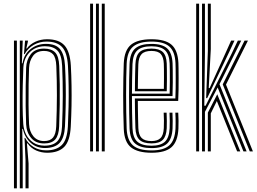

<svg xmlns="http://www.w3.org/2000/svg" viewBox="-20 -820 1391 1040"><path d="M118.2 200V46.3L112.9 -73.1H116.5Q131.5 -42.6 161.3 -24Q191.2 -5.5 230.1 -5.5Q285.1 -5.5 314.4 -33.9Q343.8 -62.4 347.7 -135.1Q350.2 -187 351.4 -241.8Q352.6 -296.6 351.8 -352.5Q351.1 -408.4 348.1 -463.8Q344 -535.3 316.3 -565.1Q288.5 -594.8 231.8 -594.8Q194.5 -594.8 162.9 -577Q131.3 -559.2 113.5 -527.1H109.7L115.8 -600H131.2L131 -594L122.5 -557.6H125.9Q142.6 -580.5 171.5 -593.9Q200.4 -607.4 235.1 -607.4Q298.2 -607.4 328.6 -574.7Q359.1 -542 363.7 -465.2Q366.7 -409.4 367.5 -355.8Q368.4 -302.1 367.4 -247.5Q366.3 -192.9 363.3 -134.3Q359.2 -56.3 327.9 -24.4Q296.5 7.4 235.7 7.4Q204 7.4 175.9 -4.9Q147.8 -17.2 129.6 -43.1H125.9L134.8 65.4V200ZM55.6 200V-600H71.4V200ZM87.3 200V-600H103.1L98.5 -477.1L102.2 -477Q110 -526.3 145.7 -554.3Q181.4 -582.3 229 -582.3Q281.7 -582.3 305.1 -554.1Q328.6 -526 332.2 -463.8Q335 -411.4 336 -359.1Q337 -306.9 335.9 -251.7Q334.9 -196.5 331.9 -135.4Q328.8 -74.8 303.8 -46.8Q278.9 -18.9 224.9 -18.2Q177.1 -17.7 145.2 -47.4Q113.3 -77.1 104.1 -121.9H100.5L103.1 26.4V200ZM221 -31Q268.6 -31 291.1 -55.2Q313.5 -79.4 316 -135.1Q319.8 -223 320 -301.1Q320.2 -379.3 316.6 -463.1Q313.9 -523.7 290.7 -546.7Q267.6 -569.7 223 -569.7Q190.5 -569.7 164.8 -555.3Q139.1 -540.9 123.6 -514.9Q108.1 -488.8 106.4 -453.7Q104.6 -412.3 103.3 -357.8Q102 -303.2 102.5 -247.6Q103 -192 106.1 -147.3Q108.3 -117.4 121.9 -90.8Q135.6 -64.2 160.4 -47.6Q185.3 -31 221 -31ZM219.3 -43Q173.4 -43 148.6 -72.9Q123.7 -102.7 121.5 -147.3Q119.6 -191.5 119 -244.9Q118.4 -298.4 119.1 -352.7Q119.9 -407.1 121.6 -453.6Q123.3 -495.8 146.8 -526.3Q170.2 -556.7 218.6 -556.7Q258.9 -556.7 278.8 -535.9Q298.7 -515.1 300.8 -463.2Q303 -413 303.7 -361.4Q304.4 -309.8 303.6 -254.2Q302.8 -198.6 300.4 -135.9Q298.6 -87.1 279.6 -65.1Q260.5 -43 219.3 -43ZM219.1 -55.9Q251.4 -55.9 267.1 -74.7Q282.8 -93.4 284.6 -136.2Q288.1 -224.2 288.2 -303.4Q288.3 -382.6 285 -463Q283.1 -507.8 267.1 -525.9Q251.2 -544.1 218.4 -544.1Q178.2 -544.1 158.7 -517.1Q139.1 -490.2 137.4 -452.7Q135.8 -416 135 -362.9Q134.1 -309.7 134.6 -252.7Q135.2 -195.6 137.4 -147.4Q139.3 -108 160.6 -82Q181.9 -55.9 219.1 -55.9Z M531.4 0V-800H547.3V0ZM468.1 0V-800H483.9V0ZM499.8 0V-800H515.6V0Z M801 7.4Q726.7 7.4 689.9 -21.5Q653.2 -50.5 650.4 -121.9Q648.7 -166.1 647.9 -212.3Q647.2 -258.4 647.2 -304.5Q647.2 -350.5 648.1 -394.2Q648.9 -438 650.4 -477Q653.7 -549 690.1 -578.2Q726.5 -607.4 800.3 -607.4Q874.7 -607.4 908.9 -577.9Q943.2 -548.3 946.4 -478.5Q946.9 -471 947.1 -448.5Q947.4 -426.1 947.5 -395.6Q947.6 -365 947.2 -332.7Q946.7 -300.5 945.2 -273.4H726.6Q726.9 -246.9 727.1 -222.7Q727.4 -198.5 728 -175Q728.6 -151.6 729.3 -126.9Q730.7 -88.9 747.3 -72.4Q764 -55.9 801 -55.9Q832.5 -55.9 848.9 -71.4Q865.3 -86.8 867.3 -126.1Q868.2 -143.7 868 -167.5Q867.8 -191.3 866.6 -209.8H882.4Q883.7 -188.2 883.7 -164.4Q883.8 -140.5 883.1 -125.5Q880.9 -81.5 861.6 -62.4Q842.4 -43.3 801 -43.3Q755.6 -43.3 735.4 -62.8Q715.2 -82.2 713.5 -126.2Q712.5 -153.6 711.9 -181.1Q711.3 -208.6 711 -235.2Q710.8 -261.9 710.5 -286.5H929.9Q931.1 -313.4 931.5 -343.5Q931.8 -373.6 931.7 -401.4Q931.5 -429.1 931.3 -449.7Q931 -470.2 930.6 -477.8Q927.9 -540.6 897.5 -567.7Q867.2 -594.8 800.3 -594.8Q734.3 -594.8 701.5 -568Q668.7 -541.3 666 -474.7Q664.6 -440.3 663.8 -397.2Q663.1 -354 663 -307Q663 -260 663.8 -213.3Q664.5 -166.6 666 -124.7Q668.5 -61.3 699.5 -33.2Q730.5 -5.2 801 -5.2Q866.4 -5.2 896.9 -32.4Q927.4 -59.6 930.6 -123.7Q931.1 -134.2 931.2 -149.5Q931.4 -164.8 931 -180.8Q930.7 -196.9 929.7 -209.8H945.5Q947 -190.4 947.1 -164.8Q947.2 -139.1 946.4 -122.9Q943 -53.2 909.1 -22.9Q875.3 7.4 801 7.4ZM801 -17.8Q742.4 -17.8 713.3 -41.5Q684.2 -65.3 681.8 -124.5Q680.5 -161.3 679.8 -205.5Q679.1 -249.8 679 -296.8Q678.9 -343.9 679.6 -389.3Q680.4 -434.8 681.8 -473.8Q684.3 -533.8 713 -558Q741.7 -582.2 800.3 -582.2Q858.8 -582.2 885.5 -557.8Q912.1 -533.5 914.7 -477.5Q915.2 -468.2 915.6 -440Q916 -411.7 915.9 -374.3Q915.7 -336.9 914.4 -299.6H694.7Q694.7 -255.4 695.4 -209.5Q696.2 -163.6 697.6 -125.6Q699.7 -73.5 724.5 -52.1Q749.3 -30.7 801 -30.7Q850 -30.7 873.2 -52.2Q896.3 -73.7 898.9 -124.8Q899.7 -140.3 899.6 -165.2Q899.5 -190.1 898.2 -209.8H914.1Q915.3 -189.4 915.4 -164.8Q915.5 -140.2 914.7 -124.3Q911.9 -67.3 885.5 -42.6Q859.1 -17.8 801 -17.8ZM694.7 -312.6H899Q899.9 -345.8 900 -379.5Q900.1 -413.1 899.8 -439.5Q899.4 -465.9 898.9 -476.6Q896.8 -526.1 873.9 -547.7Q850.9 -569.3 800.3 -569.3Q747.9 -569.3 723.9 -547.2Q700 -525 697.6 -473.1Q696.2 -436.4 695.6 -394.4Q695 -352.3 694.7 -312.6ZM710.8 -325.7Q710.9 -344.4 711.1 -369.3Q711.4 -394.3 712 -421.1Q712.6 -447.9 713.5 -472.2Q715.3 -517.8 735.6 -537.3Q756 -556.7 800.3 -556.7Q842.7 -556.7 862 -538Q881.3 -519.3 883.1 -476.1Q883.6 -465.6 883.9 -441.5Q884.2 -417.3 884.2 -386.8Q884.1 -356.2 883.2 -325.7ZM726.7 -338.7H867.6Q868.2 -368.8 868.2 -396.8Q868.2 -424.8 868 -445.8Q867.7 -466.7 867.3 -475Q865.8 -510.3 851 -527.2Q836.3 -544.1 800.3 -544.1Q763.1 -544.1 746.9 -526.7Q730.7 -509.4 729.3 -471.6Q728.6 -448.3 728 -426.2Q727.5 -404.1 727.2 -382.5Q727 -360.9 726.7 -338.7Z M1074.3 0V-800H1090.1V-533.8L1086.6 -247.1H1093.6L1234.8 -529.5L1268.3 -600H1286.6L1168.8 -363.9L1315.8 0H1298.6L1159 -346.2L1090.1 -214.2V0ZM1105.9 0V-210L1156.9 -309.4L1281.5 0H1264.5L1154.6 -272.8L1121.8 -205.8V0ZM1042.6 0V-800H1058.4V0ZM1332.9 0 1186.5 -362.9 1304.7 -600H1323L1204.1 -361.8L1349.9 0ZM1096.6 -288.5 1105.9 -543.6V-800H1121.8V-553.7L1110.6 -342.9H1115.5L1209.1 -549.3L1231.8 -600H1250.1L1222.4 -540.3L1102.2 -288.5Z"/></svg>

Font: Big Shoulders Inline Text Thin
Style: Regular
Weight: 100
Designer: Patric King
Foundry: XO Type Co
Version: Version 2.002